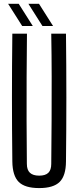

<svg xmlns="http://www.w3.org/2000/svg" viewBox="-20 -976 410 1004"><path d="M185 7.5Q110 7.5 77.8 -24.8Q45.5 -57 44.5 -131.5Q42.5 -298 42.5 -465.8Q42.5 -633.5 44.5 -800H121Q120 -689 119.2 -574.2Q118.5 -459.5 119 -345Q119.5 -230.5 120.5 -119Q120.5 -87.5 136.5 -72.5Q152.5 -57.5 185 -57.5Q217.5 -57.5 232.8 -72.5Q248 -87.5 248 -119Q249 -230.5 249.8 -345Q250.5 -459.5 250.2 -574.2Q250 -689 248 -800H325Q327 -633.5 327 -465.8Q327 -298 325 -131.5Q324.5 -57 292 -24.8Q259.5 7.5 185 7.5ZM202 -840 128.5 -956H184L257.5 -840ZM96 -840 22.5 -956H78L151.5 -840Z"/></svg>

Font: Big Shoulders Display Thin Medium
Style: Regular
Weight: 500
Version: Version 2.002